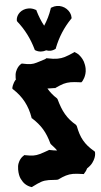

<svg xmlns="http://www.w3.org/2000/svg" viewBox="-65 -1027 573 1086"><g transform="rotate(-5 222.0 -484.0)"><path d="M443.8 -144Q443.8 -142.6 443.4 -134.3Q442.9 -126 438.2 -113.5Q433.6 -101.1 422.9 -86.4Q412.1 -71.8 391.1 -58.1Q385.7 -46.9 380.4 -40.5Q375 -34.2 374 -33.2L370.1 -27.8L362.8 -28.8Q345.7 -31.2 332.8 -32.7Q319.8 -34.2 309.1 -34.2Q297.9 -34.2 288.1 -32.7Q278.3 -31.2 268.3 -28.3Q258.3 -25.4 247.3 -20.8Q236.3 -16.1 223.1 -9.8L215.8 -8.8Q203.1 -8.8 191.2 -10Q179.2 -11.2 169.9 -11.2Q156.7 -11.2 146.2 -9.8Q135.7 -8.3 125.5 -4.9Q115.2 -1.5 103.5 3.9Q91.8 9.3 76.2 17.1L70.8 20L66.9 19Q48.3 12.7 34.2 -0.5Q22 -11.7 12 -32.2Q2 -52.7 2 -85.9Q2 -106.4 7.6 -120.6Q13.2 -134.8 20.3 -143.6Q27.3 -152.3 33.2 -156.5Q39.1 -160.6 40 -161.1L43.9 -164.1L48.8 -163.1Q64 -160.2 75.2 -158.7Q86.4 -157.2 96.2 -157.2Q105 -157.2 113.5 -158.4Q122.1 -159.7 131.8 -162.4Q141.6 -165 153.6 -169.2Q165.5 -173.3 182.1 -179.2L186 -181.2L189.9 -180.2Q212.9 -175.3 231 -173.8Q225.1 -183.1 217 -192.1Q209 -201.2 200.2 -210.9L196.8 -215.8Q189.9 -240.7 181.6 -261.5Q173.3 -282.2 162.4 -300.3Q151.4 -318.4 137.7 -334.5Q124 -350.6 106.9 -366.2L103 -369.1V-373Q94.7 -422.9 72.8 -464.1Q50.8 -505.4 14.2 -539.1L9.8 -543V-548.8Q9.8 -549.3 10.7 -553.2Q11.7 -557.1 14.2 -563.5Q16.6 -569.8 21.5 -578.1Q26.4 -586.4 34.2 -595.2Q33.2 -597.7 33.2 -599.6Q33.2 -601.6 33.2 -604Q33.2 -624.5 38.8 -638.7Q44.4 -652.8 51.3 -661.6Q58.1 -670.4 64 -674.6Q69.8 -678.7 70.8 -679.2L75.2 -681.2L80.1 -680.2Q107.4 -673.8 126 -673.8Q134.8 -673.8 142.6 -675Q150.4 -676.3 159.4 -679Q168.5 -681.6 179.2 -685.1Q189.9 -688.5 204.1 -692.9Q206.5 -693.8 208.5 -694.6Q210.4 -695.3 212.9 -696.8L216.8 -699.2L221.2 -698.2Q239.3 -694.3 253.2 -692.6Q267.1 -690.9 278.8 -690.9Q300.8 -690.9 321.3 -697.3Q341.8 -703.6 371.1 -716.8L377 -720.2L382.8 -716.8Q383.3 -716.3 389.4 -712.4Q395.5 -708.5 403.3 -699.7Q411.1 -690.9 418.9 -676.8Q426.8 -662.6 430.2 -642.1Q431.2 -636.7 431.6 -631.1Q432.1 -625.5 432.1 -621.1Q432.1 -604.5 428.2 -591.6Q424.3 -578.6 419.4 -569.6Q414.6 -560.5 410.4 -555.4Q406.2 -550.3 405.8 -549.8L400.9 -545.9L394 -546.9Q377.4 -549.3 364.5 -550.5Q351.6 -551.8 340.8 -551.8Q329.6 -551.8 319.8 -550.5Q310.1 -549.3 300 -546.4Q290 -543.5 278.8 -538.8Q267.6 -534.2 253.9 -527.8L251 -525.9L247.1 -526.9Q234.9 -526.9 225.1 -527.3Q215.3 -527.8 207 -527.8Q216.8 -511.2 228.8 -496.3Q240.7 -481.4 255.9 -467.8L258.8 -462.9Q266.1 -436.5 274.4 -414.8Q282.7 -393.1 293.5 -374.8Q304.2 -356.4 318.1 -340.3Q332 -324.2 350.1 -309.1L354 -301.8Q358.9 -276.4 365.5 -256.1Q372.1 -235.8 382.1 -218.3Q392.1 -200.7 406 -184.6Q419.9 -168.5 439.9 -151.9L442.9 -148.9ZM377.9 -916.5V-911.6L375 -908.7Q341.8 -874.5 316.9 -835.4Q292 -796.4 274.9 -752.4L273.9 -748.5L271 -746.6Q256.8 -739.3 242.7 -739.3Q236.8 -739.3 231 -740.2Q225.1 -741.2 218.8 -743.7Q211.9 -741.2 205.3 -740.2Q198.7 -739.3 192.9 -739.3Q174.8 -739.3 158.7 -748.5L154.8 -751.5L153.8 -755.4Q141.1 -800.8 120.1 -842.3Q99.1 -883.8 69.8 -920.4L67.9 -927.2Q68.4 -939.9 74.2 -951.2Q80.1 -962.4 89.6 -970.7Q99.1 -979 111.8 -983.6Q124.5 -988.3 138.7 -988.3Q160.2 -988.3 178.7 -977.5L183.1 -975.6L184.1 -970.7Q191.4 -946.3 200 -924.8Q208.5 -903.3 219.7 -883.3Q233.9 -905.3 245.1 -928Q256.3 -950.7 264.6 -975.6L266.1 -980.5L271 -982.4Q285.6 -988.3 300.8 -988.3Q315.9 -988.3 330.1 -982.4Q344.2 -976.6 354.7 -966.6Q365.2 -956.5 371.6 -943.6Q377.9 -930.7 377.9 -916.5Z"/></g></svg>

Font: Hanalei Fill
Style: Regular
Weight: 400
Version: Version 1.000